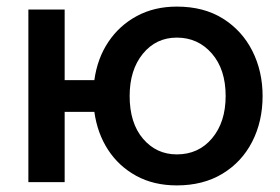

<svg xmlns="http://www.w3.org/2000/svg" viewBox="-20 -552 849 582"><path d="M516 10Q446 10 393 -19Q340 -48 307.5 -98Q275 -148 266 -213H176V0H66V-523H176V-309H266Q275 -375 308.5 -425Q342 -475 395 -503.5Q448 -532 516 -532Q598 -532 656 -495.5Q714 -459 745 -397.5Q776 -336 776 -261Q776 -184 744.5 -122.5Q713 -61 654.5 -25.5Q596 10 516 10ZM516 -84Q582 -84 623 -133Q664 -182 664 -261Q664 -342 622 -390Q580 -438 516 -438Q453 -438 413 -389Q373 -340 373 -261Q373 -179 413.5 -131.5Q454 -84 516 -84Z"/></svg>

Font: Raleway SemiBold
Style: Regular
Weight: 600
Designer: Matt McInerney, Pablo Impallari, Rodrigo Fuenzalida
Foundry: Matt McInerney, Pablo Impallari, Rodrigo Fuenzalida
Version: Version 4.026